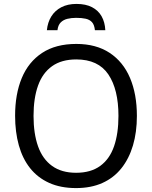

<svg xmlns="http://www.w3.org/2000/svg" viewBox="-20 -949 775 979"><path d="M678 -358Q678 -275 658 -207.5Q638 -140 599 -91Q560 -42 502 -16Q444 10 368 10Q289 10 230.5 -16.5Q172 -43 133.5 -91.5Q95 -140 76 -208Q57 -276 57 -359Q57 -469 91 -551Q125 -633 194.5 -679Q264 -725 369 -725Q470 -725 539 -679.5Q608 -634 643 -551.5Q678 -469 678 -358ZM151 -358Q151 -268 174 -203Q197 -138 245.5 -103Q294 -68 368 -68Q443 -68 491 -103Q539 -138 561.5 -203Q584 -268 584 -358Q584 -493 532.5 -569.5Q481 -646 369 -646Q294 -646 245.5 -611.5Q197 -577 174 -512.5Q151 -448 151 -358ZM370 -929Q417 -929 449 -912.5Q481 -896 498 -866Q515 -836 517 -795H464Q461 -823 449 -836Q437 -849 417 -853.5Q397 -858 368 -858Q344 -858 323.5 -853Q303 -848 289.5 -834.5Q276 -821 273 -795H219Q223 -835 241.5 -865Q260 -895 292.5 -912Q325 -929 370 -929Z"/></svg>

Font: Noto Sans Display
Style: Regular
Weight: 400
Designer: Monotype Design Team
Foundry: Monotype Imaging Inc.
Version: Version 2.003